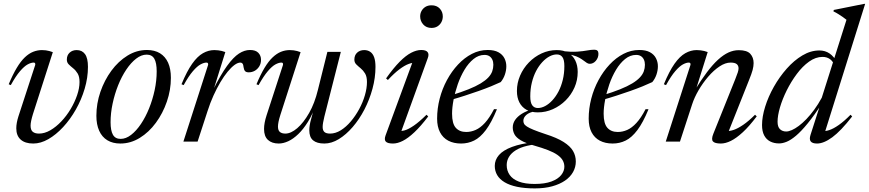

<svg xmlns="http://www.w3.org/2000/svg" viewBox="-20 -748 4589 1014"><path d="M444.5 -395Q444.5 -337.5 427.2 -279.5Q410 -221.5 380.5 -169.5Q351 -117.5 313.5 -77Q276 -36.5 235.5 -13.2Q195 10 155.5 10Q112.5 10 89.2 -10.8Q66 -31.5 66 -70.5Q66 -98 77.5 -134L166 -405Q167 -410.5 165.2 -414Q163.5 -417.5 158 -417.5Q144 -417.5 126 -407.8Q108 -398 85.8 -372.2Q63.5 -346.5 37 -298.5L26 -303Q47.5 -354.5 68.5 -389.5Q89.5 -424.5 111 -445Q132.5 -465.5 155.2 -474.5Q178 -483.5 201.5 -483.5Q212.5 -483.5 222 -482.2Q231.5 -481 240.5 -478.5Q249.5 -476 259 -472.5L154 -145.5Q148 -126 144.8 -110.8Q141.5 -95.5 141.5 -84.5Q141.5 -61.5 153 -52Q164.5 -42.5 186 -42.5Q215.5 -42.5 245.8 -60Q276 -77.5 303.8 -106.8Q331.5 -136 353 -172Q374.5 -208 387.2 -245.2Q400 -282.5 400 -315Q400 -343.5 390 -360Q380 -376.5 366.5 -387.2Q353 -398 343 -408Q333 -418 333 -433Q333 -456.5 347.8 -470Q362.5 -483.5 385 -483.5Q413.5 -483.5 429 -462.2Q444.5 -441 444.5 -395Z M756 -484Q796.5 -484 824.8 -466.8Q853 -449.5 867.8 -416.8Q882.5 -384 882.5 -337Q882.5 -273 861.2 -211.2Q840 -149.5 803.2 -99.5Q766.5 -49.5 718.2 -19.8Q670 10 615.5 10Q575.5 10 547 -7.2Q518.5 -24.5 503.8 -57.5Q489 -90.5 489 -136.5Q489 -201 510.2 -262.8Q531.5 -324.5 568.2 -374.5Q605 -424.5 653.2 -454.2Q701.5 -484 756 -484ZM617 -14.5Q645 -14.5 672.5 -35.8Q700 -57 724.5 -93.5Q749 -130 767.5 -176Q786 -222 796.8 -272.2Q807.5 -322.5 807.5 -371Q807.5 -416 795 -437.8Q782.5 -459.5 754.5 -459.5Q726.5 -459.5 699 -438.2Q671.5 -417 647 -380.5Q622.5 -344 604 -297.8Q585.5 -251.5 574.8 -201.2Q564 -151 564 -102.5Q564 -58 576.5 -36.2Q589 -14.5 617 -14.5Z M1079 -405Q1080 -410 1078.2 -413.8Q1076.5 -417.5 1070.5 -417.5Q1057 -417.5 1039 -407.8Q1021 -398 998.8 -372.2Q976.5 -346.5 950 -298.5L938.5 -303Q967 -372 994.8 -411.2Q1022.5 -450.5 1051.8 -467Q1081 -483.5 1112 -483.5Q1123 -483.5 1132.8 -482.2Q1142.5 -481 1151.5 -478.8Q1160.5 -476.5 1170 -473L1107 -271.5H1104.5Q1145.5 -353.5 1179 -399.8Q1212.5 -446 1241.8 -465Q1271 -484 1300 -484Q1330 -484 1344.2 -469.2Q1358.5 -454.5 1358.5 -432Q1358.5 -412.5 1349.2 -397.5Q1340 -382.5 1325.5 -374.2Q1311 -366 1293.5 -366Q1280.5 -366 1274.5 -372.2Q1268.5 -378.5 1266.5 -392.5Q1265 -407 1260.8 -412.2Q1256.5 -417.5 1249.5 -417.5Q1235.5 -417.5 1218.2 -404.8Q1201 -392 1182 -369Q1163 -346 1144 -314Q1125 -282 1107.5 -243.5Q1090 -205 1076 -161L1023.5 0H948.5Z M1709 -474H1780L1693 -132Q1689 -115 1686.5 -101.5Q1684 -88 1684 -77.5Q1684 -59.5 1693.2 -51Q1702.5 -42.5 1723 -42.5Q1752 -42.5 1780 -60Q1808 -77.5 1832.8 -106.8Q1857.5 -136 1877 -172Q1896.5 -208 1907.2 -245.2Q1918 -282.5 1918 -315Q1918 -343.5 1908 -360Q1898 -376.5 1884.8 -387.2Q1871.5 -398 1861.5 -408Q1851.5 -418 1851.5 -433Q1851.5 -456.5 1866.2 -470Q1881 -483.5 1903.5 -483.5Q1922 -483.5 1935.5 -474.2Q1949 -465 1956 -445.5Q1963 -426 1963 -395Q1963 -337.5 1947.2 -279.5Q1931.5 -221.5 1904.5 -169.5Q1877.5 -117.5 1842.5 -77Q1807.5 -36.5 1769.2 -13.2Q1731 10 1693 10Q1653.5 10 1633.5 -6.8Q1613.5 -23.5 1613.5 -60Q1613.5 -72.5 1615.8 -87Q1618 -101.5 1623 -119L1644 -197H1649.5Q1630.5 -143.5 1606.2 -104.5Q1582 -65.5 1555.5 -40Q1529 -14.5 1502.5 -2.2Q1476 10 1452 10Q1416 10 1395.2 -9Q1374.5 -28 1374.5 -67Q1374.5 -98 1388 -139.5L1474.5 -405Q1475.5 -410.5 1473.8 -414Q1472 -417.5 1466.5 -417.5Q1452.5 -417.5 1434.5 -407.8Q1416.5 -398 1394.5 -372.2Q1372.5 -346.5 1345.5 -298.5L1334.5 -303Q1356 -354.5 1377 -389.5Q1398 -424.5 1419.8 -445Q1441.5 -465.5 1464 -474.5Q1486.5 -483.5 1510 -483.5Q1521 -483.5 1530.5 -482.2Q1540 -481 1549.2 -478.5Q1558.5 -476 1567.5 -472.5L1460.5 -140.5Q1454 -120 1451 -105Q1448 -90 1448 -79.5Q1448 -59.5 1458.2 -51Q1468.5 -42.5 1487 -42.5Q1516.5 -42.5 1549.8 -71Q1583 -99.5 1612.5 -151.2Q1642 -203 1659 -273.5Z M2016.5 -33.5 2162 -429 2173.5 -416Q2159 -418 2138 -410.2Q2117 -402.5 2089.8 -382.2Q2062.5 -362 2028.5 -325.5L2019 -334Q2058.5 -389.5 2091 -422.2Q2123.5 -455 2151.8 -469.5Q2180 -484 2204.5 -484Q2230 -484 2238.5 -472.5Q2247 -461 2239 -440.5L2094 -40L2083.5 -58.5Q2097 -54 2117 -59.5Q2137 -65 2165.8 -84.8Q2194.5 -104.5 2232.5 -142L2241.5 -133Q2202 -81 2168.5 -49.5Q2135 -18 2107.2 -4Q2079.5 10 2055.5 10Q2027 10 2017.5 -0.2Q2008 -10.5 2016.5 -33.5ZM2199 -661.5Q2199 -677.5 2206.5 -690.8Q2214 -704 2227.2 -712Q2240.5 -720 2259 -720Q2286.5 -720 2302.5 -702.8Q2318.5 -685.5 2318.5 -661.5Q2318.5 -645 2311.2 -631.2Q2304 -617.5 2290.8 -609Q2277.5 -600.5 2259 -600.5Q2231.5 -600.5 2215.2 -618.8Q2199 -637 2199 -661.5Z M2539 -458Q2507.5 -458 2480.8 -436.2Q2454 -414.5 2433 -379.5Q2412 -344.5 2397.5 -302.8Q2383 -261 2375.2 -220.2Q2367.5 -179.5 2367.5 -147.5Q2367.5 -95 2387.2 -73Q2407 -51 2442 -51Q2467.5 -51 2492 -61.8Q2516.5 -72.5 2540.8 -98.8Q2565 -125 2589 -171.5L2604.5 -171Q2575.5 -100.5 2545.8 -61Q2516 -21.5 2484 -5.8Q2452 10 2415 10Q2376 10 2347.5 -5Q2319 -20 2303.8 -49.5Q2288.5 -79 2288.5 -121.5Q2288.5 -174.5 2302 -226.8Q2315.5 -279 2340.5 -325.2Q2365.5 -371.5 2399 -407.2Q2432.5 -443 2472.2 -463.5Q2512 -484 2555.5 -484Q2590.5 -484 2612 -472.2Q2633.5 -460.5 2643.8 -440.8Q2654 -421 2654 -398Q2654 -376.5 2646.5 -354.2Q2639 -332 2624.5 -314.5Q2603.5 -304.5 2573.5 -292.2Q2543.5 -280 2508.2 -267.5Q2473 -255 2435 -242.8Q2397 -230.5 2359.5 -220L2362 -244.5Q2416 -261 2454.5 -276.5Q2493 -292 2518.5 -307.5Q2544 -323 2558.8 -338.8Q2573.5 -354.5 2579.5 -371.2Q2585.5 -388 2585.5 -406Q2585.5 -421.5 2580 -433.2Q2574.5 -445 2564.2 -451.5Q2554 -458 2539 -458Z M3095 -411Q3086.5 -411 3079 -416Q3071.5 -421 3062 -428.2Q3052.5 -435.5 3038.8 -443.2Q3025 -451 3004.2 -456.5Q2983.5 -462 2953 -462.5L2944.5 -478.5Q2996 -473 3028.2 -475.2Q3060.5 -477.5 3081.2 -481.5Q3102 -485.5 3119 -485.5Q3130 -485.5 3135.2 -480.2Q3140.5 -475 3140.5 -464Q3140.5 -453 3136.8 -443.5Q3133 -434 3126.5 -426.5Q3120 -419 3111.8 -415Q3103.5 -411 3095 -411ZM2820.5 -177.5Q2839.5 -177.5 2859.2 -188Q2879 -198.5 2897.2 -218.2Q2915.5 -238 2929.8 -265.2Q2944 -292.5 2952.2 -326.2Q2960.5 -360 2960.5 -399Q2960.5 -432.5 2950.2 -446.5Q2940 -460.5 2920.5 -460.5Q2901.5 -460.5 2881.8 -450Q2862 -439.5 2843.8 -419.8Q2825.5 -400 2811.2 -372.8Q2797 -345.5 2788.8 -311.8Q2780.5 -278 2780.5 -239Q2780.5 -206 2791 -191.8Q2801.5 -177.5 2820.5 -177.5ZM2920.5 -483.5Q2956.5 -483.5 2980.8 -469.2Q3005 -455 3018 -429Q3031 -403 3031 -368Q3031 -324.5 3014 -286Q2997 -247.5 2967.5 -218Q2938 -188.5 2900 -171.5Q2862 -154.5 2820.5 -154.5Q2785 -154.5 2760.5 -168.2Q2736 -182 2723 -207.2Q2710 -232.5 2710 -267.5Q2710 -310 2726.8 -348.8Q2743.5 -387.5 2773 -418Q2802.5 -448.5 2840.5 -466Q2878.5 -483.5 2920.5 -483.5ZM2804.5 247Q2750.5 247 2710.5 238.5Q2670.5 230 2644.5 214.2Q2618.5 198.5 2605.8 176.8Q2593 155 2593 128Q2593 96.5 2615 71Q2637 45.5 2684.2 27.8Q2731.5 10 2807 2H2847.5V12.5Q2800 13.5 2764 22Q2728 30.5 2704 45.5Q2680 60.5 2668 80.5Q2656 100.5 2656 123.5Q2656 153.5 2671.8 176Q2687.5 198.5 2720 211Q2752.5 223.5 2803.5 223.5Q2857.5 223.5 2892.2 210.5Q2927 197.5 2943.8 176.5Q2960.5 155.5 2960.5 132.5Q2960.5 114 2951.5 98.5Q2942.5 83 2923.5 69.8Q2904.5 56.5 2874.2 44.8Q2844 33 2802 21Q2755.5 8 2730.8 -6.8Q2706 -21.5 2697 -38.8Q2688 -56 2688 -75Q2688 -96 2700.2 -114.2Q2712.5 -132.5 2736 -147.2Q2759.5 -162 2792.5 -171L2807.5 -160.5Q2775 -155 2759.5 -141Q2744 -127 2744 -110Q2744 -102 2747.5 -94.8Q2751 -87.5 2762.8 -79.8Q2774.5 -72 2797.8 -62.5Q2821 -53 2860 -40Q2921.5 -20.5 2956.5 1.8Q2991.5 24 3006.2 49.2Q3021 74.5 3021 105Q3021 134.5 3006.5 160.5Q2992 186.5 2964 205.8Q2936 225 2896 236Q2856 247 2804.5 247Z M3339.5 -458Q3308 -458 3281.2 -436.2Q3254.5 -414.5 3233.5 -379.5Q3212.5 -344.5 3198 -302.8Q3183.5 -261 3175.8 -220.2Q3168 -179.5 3168 -147.5Q3168 -95 3187.8 -73Q3207.5 -51 3242.5 -51Q3268 -51 3292.5 -61.8Q3317 -72.5 3341.2 -98.8Q3365.5 -125 3389.5 -171.5L3405 -171Q3376 -100.5 3346.2 -61Q3316.5 -21.5 3284.5 -5.8Q3252.5 10 3215.5 10Q3176.5 10 3148 -5Q3119.5 -20 3104.2 -49.5Q3089 -79 3089 -121.5Q3089 -174.5 3102.5 -226.8Q3116 -279 3141 -325.2Q3166 -371.5 3199.5 -407.2Q3233 -443 3272.8 -463.5Q3312.5 -484 3356 -484Q3391 -484 3412.5 -472.2Q3434 -460.5 3444.2 -440.8Q3454.5 -421 3454.5 -398Q3454.5 -376.5 3447 -354.2Q3439.5 -332 3425 -314.5Q3404 -304.5 3374 -292.2Q3344 -280 3308.8 -267.5Q3273.5 -255 3235.5 -242.8Q3197.5 -230.5 3160 -220L3162.5 -244.5Q3216.5 -261 3255 -276.5Q3293.5 -292 3319 -307.5Q3344.5 -323 3359.2 -338.8Q3374 -354.5 3380 -371.2Q3386 -388 3386 -406Q3386 -421.5 3380.5 -433.2Q3375 -445 3364.8 -451.5Q3354.5 -458 3339.5 -458Z M3497.5 -298.5 3486 -303Q3514.5 -372 3542.2 -411.2Q3570 -450.5 3599.2 -467Q3628.5 -483.5 3659.5 -483.5Q3670.5 -483.5 3680.2 -482.2Q3690 -481 3699 -478.8Q3708 -476.5 3717.5 -473L3653.5 -269H3648Q3683 -326 3713.5 -366.5Q3744 -407 3772.2 -432.8Q3800.5 -458.5 3827.2 -470.8Q3854 -483 3881.5 -483Q3925 -483 3942.5 -463.8Q3960 -444.5 3960 -415Q3960 -398.5 3954.8 -378.5Q3949.5 -358.5 3935 -323L3822.5 -40L3816.5 -56.5Q3832.5 -54.5 3854.8 -62Q3877 -69.5 3905.5 -89Q3934 -108.5 3967.5 -142L3976.5 -133.5Q3937 -81 3902.8 -49.5Q3868.5 -18 3840 -4Q3811.5 10 3787 10Q3755 10 3745.2 -1.2Q3735.5 -12.5 3747.5 -42L3863 -329.5Q3872.5 -353 3876.5 -365.8Q3880.5 -378.5 3880.5 -387Q3880.5 -401.5 3870.8 -409.5Q3861 -417.5 3838.5 -417.5Q3810.5 -417.5 3779.8 -397Q3749 -376.5 3720.2 -343Q3691.5 -309.5 3669.2 -271.2Q3647 -233 3635.5 -197.5L3571 0H3496L3626.5 -405Q3627.5 -410 3625.8 -413.8Q3624 -417.5 3618 -417.5Q3604.5 -417.5 3586.5 -407.8Q3568.5 -398 3546.2 -372.2Q3524 -346.5 3497.5 -298.5Z M4390.5 -396.5Q4380.5 -423 4364 -435.2Q4347.5 -447.5 4324 -447.5Q4287.5 -447.5 4252.8 -422.5Q4218 -397.5 4188 -357.2Q4158 -317 4135 -270.8Q4112 -224.5 4099.2 -180.8Q4086.5 -137 4086.5 -105Q4086.5 -77.5 4099.5 -65.5Q4112.5 -53.5 4132 -53.5Q4145 -53.5 4162 -61Q4179 -68.5 4198.5 -83Q4218 -97.5 4238.8 -119Q4259.5 -140.5 4280.2 -168.8Q4301 -197 4320 -232L4450.5 -643.5Q4441.5 -651 4431 -658.2Q4420.5 -665.5 4408.2 -673.2Q4396 -681 4381.5 -688L4383.5 -695.5L4543 -727.5H4549L4333.5 -40L4322.5 -56.5Q4337 -53.5 4359.2 -60.8Q4381.5 -68 4410 -88Q4438.5 -108 4472 -142L4480.5 -133Q4420.5 -56 4375.5 -23Q4330.5 10 4295 10Q4270.5 10 4261.8 -1Q4253 -12 4260.5 -35.5L4314.5 -204H4323.5Q4280 -138.5 4245.8 -96.5Q4211.5 -54.5 4184.2 -31.5Q4157 -8.5 4135 0.5Q4113 9.5 4094.5 9.5Q4068 9.5 4047.5 -1Q4027 -11.5 4015.8 -33Q4004.5 -54.5 4004.5 -87.5Q4004.5 -131.5 4021 -184.5Q4037.5 -237.5 4067 -289.8Q4096.5 -342 4135 -385.5Q4173.5 -429 4217.5 -455.2Q4261.5 -481.5 4307.5 -481.5Q4338 -481.5 4361.2 -465.5Q4384.5 -449.5 4401 -418Z"/></svg>

Font: Newsreader 48pt
Style: Italic
Weight: 400
Italic angle: -17°
Version: Version 1.003